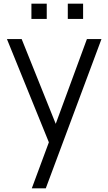

<svg xmlns="http://www.w3.org/2000/svg" viewBox="-20 -775 589 1045"><path d="M234.4 -755.2H151V-671.9H234.4ZM432.3 -755.2H349V-671.9H432.3ZM453.1 -562.5 283.3 -101 97.9 -562.5H17.7L245.8 -1V0L153.1 250H229.2L532.3 -562.5Z"/></svg>

Font: Manrope3
Style: Regular
Weight: 400
Width: 4
Designer: Mikhail Sharanda
Foundry: Mikhail Sharanda
Version: Version 3.000;PS 003.000;hotconv 1.0.88;makeotf.lib2.5.64775